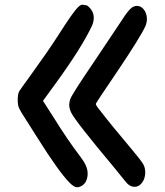

<svg xmlns="http://www.w3.org/2000/svg" viewBox="-20 -845 699 813"><path d="M351 -104Q348 -68 322 -56Q314 -52 306 -52Q293 -52 272 -74Q227 -121 142 -256Q80 -353 69.5 -370.5Q59 -388 57 -399Q55 -411 55 -421Q55 -446 61 -458Q63 -462 108 -524Q184 -629 225 -693Q291 -797 311 -815Q325 -829 336 -824Q338 -823 344 -823Q349 -823 358 -814Q367 -805 371 -796Q377 -784 377 -769Q377 -754 370 -737Q326 -643 213 -488L162 -418L205 -351Q267 -251 320 -182Q351 -142 351 -112ZM463 -136Q298 -333 281 -369Q273 -387 273 -401Q273 -410 277 -424Q282 -442 378 -583Q431 -662 495 -758Q524 -804 540 -814Q550 -820 560 -820Q578 -820 590 -803.5Q602 -787 602 -764Q602 -750 596 -735Q575 -688 471 -534Q390 -415 386 -406Q384 -402 399 -383Q453 -313 536 -215Q576 -167 585.5 -151.5Q595 -136 595 -115Q595 -90 582 -72Q569 -54 550 -54Q528 -54 510 -78Q505 -85 463 -136Z"/></svg>

Font: Chanighter Handwriting Cyr
Style: Regular
Weight: 400
Designer: Sin Chanighter
Version: Version 001.001